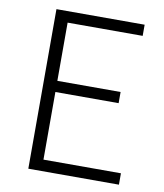

<svg xmlns="http://www.w3.org/2000/svg" viewBox="-82 -796 737 864"><g transform="rotate(10 286.5 -364.5)"><path d="M106 -729H509V-678H166V-412H455V-361H166V-52H520V0H106Z"/></g></svg>

Font: SpoqaHanSans-Light
Style: Regular
Weight: 300
Designer: [Spoqa Han Sans] Dong-huui Kim \uAE40 \uB3D9 \uD718  Younghwa Kang \uAC15 \uC601 \uD654  [Noto Sans] Ryoko NISHIZUKA \u8
Foundry: Spoqa (http://www.spoqa-han-sans.com)
Version: Version 2.000